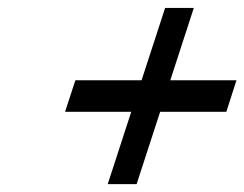

<svg xmlns="http://www.w3.org/2000/svg" viewBox="-20 -448 623 490"><path d="M557.6 -162.6H388.7L328.6 22H254.9L314.9 -162.6H146L172.4 -243.2H341.3L401.4 -427.7H474.6L414.6 -243.2H583.5Z"/></svg>

Font: RIT Rachana
Style: Bold Italic
Weight: 700
Designer: Hussain KH
Version: 1.4.7